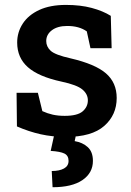

<svg xmlns="http://www.w3.org/2000/svg" viewBox="-20 -558 542 797"><path d="M254.4 10.3Q197.8 10.3 148.7 -0.7Q99.6 -11.7 50.3 -33.2L48.8 -172.9H137.2L155.8 -96.7Q177.2 -86.9 199.2 -82Q221.2 -77.1 248.5 -77.1Q301.3 -77.1 323 -95.7Q344.7 -114.3 344.7 -141.6Q344.7 -167.5 322 -186.5Q299.3 -205.6 235.4 -219.2Q140.1 -239.7 95.7 -279.1Q51.3 -318.4 51.3 -381.3Q51.3 -424.3 74.5 -460Q97.7 -495.6 142.8 -516.6Q188 -537.6 253.9 -537.6Q314 -537.6 360.6 -525.1Q407.2 -512.7 439.9 -492.2L443.4 -357.9H355.5L340.3 -427.7Q308.6 -450.2 259.3 -450.2Q218.8 -450.2 195.3 -432.4Q171.9 -414.6 171.9 -387.7Q171.9 -364.3 190.4 -347.2Q209 -330.1 272.5 -315.9Q375.5 -292 419.9 -253.4Q464.4 -214.8 464.4 -151.4Q464.4 -80.6 412.6 -35.2Q360.8 10.3 254.4 10.3ZM198.2 219.2 194.8 151.9Q226.6 151.9 245.6 141.4Q264.6 130.9 264.6 109.9Q264.6 87.9 247.3 79.3Q230 70.8 190.4 68.4L208 -11.7H298.3L290 27.8Q322.8 33.2 344.2 52.7Q365.7 72.3 365.7 109.9Q365.7 159.7 322.3 189.5Q278.8 219.2 198.2 219.2Z"/></svg>

Font: Roboto Slab Medium
Style: Regular
Weight: 500
Designer: Google
Version: Version 2.001; ttfautohint (v1.8.3)